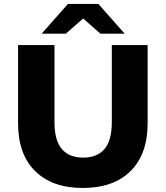

<svg xmlns="http://www.w3.org/2000/svg" viewBox="-20 -925 827 958"><path d="M70.1 -310.1V-700H251.9V-315.8Q251.9 -224.1 288.6 -181.3Q325.3 -138.6 395 -138.6Q464.7 -138.6 501.3 -181.3Q537.9 -224.1 537.9 -315.8V-700H716.6V-310.1Q716.6 -155.8 631.4 -71.4Q546.3 12.9 393.3 12.9Q240.3 12.9 155.2 -71.4Q70.1 -155.8 70.1 -310.1ZM318.9 -905.4H470.9L602 -757H481.1L341.8 -879.4H448L308.7 -757H187.8Z"/></svg>

Font: iiserrat Thin
Style: Regular
Weight: 100
Designer: Akira Ohta
Foundry: Akira Ohta
Version: Version 1.200;Glyphs 3.3.1 (3343)